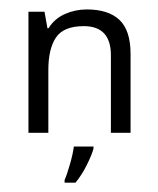

<svg xmlns="http://www.w3.org/2000/svg" viewBox="-20 -287 342 415"><path d="M167.5 -266.6Q214.4 -266.6 238.3 -243.9Q262.2 -221.2 262.2 -170.4V0H219.7V-167.5Q219.7 -230.5 161.1 -230.5Q117.7 -230.5 101.1 -206.1Q84.5 -181.6 84.5 -135.7V0H41.5V-261.7H76.2L82.5 -226.1H85Q97.7 -246.6 120.1 -256.6Q142.6 -266.6 167.5 -266.6ZM182.1 34.2Q178.7 47.4 167.5 69.8Q156.2 92.3 143.1 107.9H119.6V102.1Q125 89.8 131.3 67.6Q137.7 45.4 139.6 29.8H182.1Z"/></svg>

Font: NotoSansOldHungarianUI
Style: Regular
Weight: 400
Designer: Monotype Design Team
Foundry: Monotype Imaging Inc.
Version: Version 1001.000; ttfautohint (v1.8.4.7-5d5b)